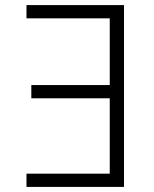

<svg xmlns="http://www.w3.org/2000/svg" viewBox="-20 -734 603 754"><path d="M467 0H84V-52H411V-348H103V-400H411V-662H84V-714H467Z"/></svg>

Font: Noto Sans Mono SemiCondensed Light
Style: Regular
Weight: 300
Width: 4
Designer: Monotype Design Team
Foundry: Monotype Imaging Inc.
Version: Version 2.014; ttfautohint (v1.8.4.7-5d5b)